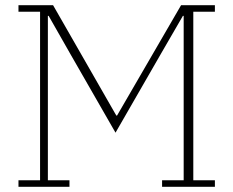

<svg xmlns="http://www.w3.org/2000/svg" viewBox="-20 -718 897 738"><path d="M51 -25H134V-673H51V-698H184L427 -274H430L676 -698H806V-673H723V-25H806V0H603V-25H686V-657H683L599 -512L424 -208L253 -506L167 -657H164V-25H247V0H51Z"/></svg>

Font: IBM Plex Serif ExtraLight
Style: Regular
Weight: 200
Designer: Mike Abbink, Paul van der Laan, Pieter van Rosmalen
Foundry: Bold Monday
Version: Version 2.5